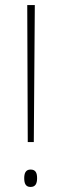

<svg xmlns="http://www.w3.org/2000/svg" viewBox="-20 -978 243 761"><path d="M114 -415 118 -958H88L90 -415ZM76 -272C76 -252 81 -237 101 -237C121 -237 127 -251 127 -272C127 -293 121 -306 101 -306C81 -306 76 -290 76 -272Z"/></svg>

Font: Noto Sans Khmer UI Condensed Thin
Style: Regular
Weight: 100
Width: 3
Designer: Danh Hong and the Monotype Design Team
Foundry: Monotype Imaging Inc.
Version: Version 2.002